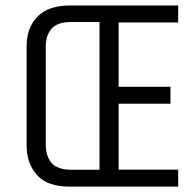

<svg xmlns="http://www.w3.org/2000/svg" viewBox="-20 -692 710 712"><path d="M240 -671.7H376.8V-610.3H244.4Q192.4 -610.3 171 -585.5Q149.7 -560.6 149.7 -519.6V-155.3Q149.7 -113.6 171 -88.1Q192.4 -62.6 244.4 -62.6H366.8V0H238.1Q155.3 0 117 -43.1Q78.7 -86.2 78.7 -152.7V-520.8Q78.7 -588.4 118.7 -630Q158.6 -671.7 240 -671.7ZM349 -671.7H640.8V-608.8H420V-370.2H612.2V-307.3H420V-62.9H640.8V0H349Z"/></svg>

Font: Khand Variable Light
Style: Regular
Weight: 300
Designer: Satya Rajpurohit
Foundry: Indian Type Foundry
Version: Version 3.000